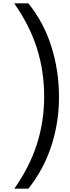

<svg xmlns="http://www.w3.org/2000/svg" viewBox="-20 -906 423 1152"><path d="M334 -324Q334 -171 288 -30Q242 111 150 226H66Q158 95 201.5 -41.5Q245 -178 245 -326Q245 -478 202 -615Q159 -752 65 -886H150Q243 -771 288.5 -626Q334 -481 334 -324Z"/></svg>

Font: Noto Sans Kannada UI
Style: Regular
Weight: 400
Designer: Jelle Bosma - Monotype Design Team
Foundry: Monotype Imaging Inc.
Version: Version 2.005; ttfautohint (v1.8.4.7-5d5b)